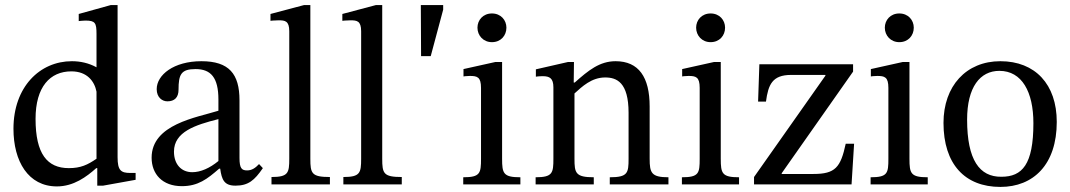

<svg xmlns="http://www.w3.org/2000/svg" viewBox="-20 -726 4215 756"><path d="M514 -18V-45H493C456 -45 443 -55 443 -107V-706H416L290 -671V-643C290 -643 307 -645 316 -645C355 -645 360 -636 360 -592V-461C329 -478 296 -485 263 -485C137 -485 33 -384 33 -219C33 -91 91 8 204 8C270 8 321 -30 359 -64H363V5H386ZM360 -101C325 -77 298 -64 251 -64C166 -64 120 -120 120 -258C120 -384 177 -445 261 -445C323 -445 352 -406 360 -365Z M847 -62C853 -18 863 5 907 5C958 5 982 -16 1015 -64L1000 -80C986 -65 972 -55 953 -55C932 -55 923 -63 923 -104V-331C923 -435 882 -485 773 -485C664 -485 597 -431 597 -375C597 -342 619 -327 639 -327C667 -327 683 -342 683 -373C683 -433 693 -454 750 -454C810 -454 840 -421 840 -334V-290C754 -263 577 -237 577 -105C577 -41 619 7 696 7C760 7 796 -21 843 -62ZM840 -92C806 -64 770 -48 737 -48C694 -48 665 -79 665 -129C665 -207 749 -234 840 -257Z M1279 -29C1207 -29 1202 -43 1202 -101V-706H1177L1045 -671V-644C1045 -644 1060 -646 1077 -646C1102 -646 1119 -644 1119 -603V-101C1119 -45 1115 -29 1049 -29V0H1279Z M1562 -29C1490 -29 1485 -43 1485 -101V-706H1460L1328 -671V-644C1328 -644 1343 -646 1360 -646C1385 -646 1402 -644 1402 -603V-101C1402 -45 1398 -29 1332 -29V0H1562Z M1638 -505H1676L1725 -688V-706H1637Z M2029 -28C1962 -28 1957 -43 1957 -101V-482H1931L1805 -454V-425C1805 -425 1816 -427 1830 -427C1859 -427 1874 -423 1874 -380V-101C1874 -44 1871 -28 1804 -28V0H2029ZM1917 -673C1882 -673 1860 -647 1860 -617C1860 -586 1883 -560 1917 -560C1952 -560 1974 -586 1974 -617C1974 -647 1952 -673 1917 -673Z M2538 -307C2538 -422 2495 -485 2404 -485C2341 -485 2297 -449 2243 -401H2239L2240 -482H2217L2090 -453V-424C2090 -424 2100 -426 2117 -426C2144 -426 2159 -418 2159 -382V-101C2159 -45 2156 -28 2089 -28V0H2318V-28C2246 -28 2242 -45 2242 -101V-358C2272 -385 2309 -421 2363 -421C2408 -421 2455 -402 2455 -282V-101C2455 -45 2452 -28 2381 -28V0H2612V-28C2545 -28 2538 -45 2538 -101Z M2890 -28C2823 -28 2818 -43 2818 -101V-482H2792L2666 -454V-425C2666 -425 2677 -427 2691 -427C2720 -427 2735 -423 2735 -380V-101C2735 -44 2732 -28 2665 -28V0H2890ZM2778 -673C2743 -673 2721 -647 2721 -617C2721 -586 2744 -560 2778 -560C2813 -560 2835 -586 2835 -617C2835 -647 2813 -673 2778 -673Z M3343 -160H3310C3290 -67 3269 -41 3183 -41H3058V-44L3339 -444V-473H2970L2965 -326H2996C3005 -393 3021 -431 3095 -431H3230V-428L2949 -29V0H3333Z M3633 -28C3566 -28 3561 -43 3561 -101V-482H3535L3409 -454V-425C3409 -425 3420 -427 3434 -427C3463 -427 3478 -423 3478 -380V-101C3478 -44 3475 -28 3408 -28V0H3633ZM3521 -673C3486 -673 3464 -647 3464 -617C3464 -586 3487 -560 3521 -560C3556 -560 3578 -586 3578 -617C3578 -647 3556 -673 3521 -673Z M3919 -485C3784 -485 3695 -387 3695 -242C3695 -80 3779 10 3919 10C4049 10 4141 -78 4141 -246C4141 -394 4056 -485 3919 -485ZM3915 -447C4004 -447 4049 -364 4049 -241C4049 -78 4005 -30 3923 -30C3837 -29 3788 -96 3788 -255C3788 -383 3839 -447 3915 -447Z"/></svg>

Font: mjx-stx-n
Style: Regular
Weight: 500
Version: 1.0.0